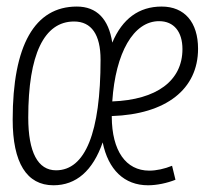

<svg xmlns="http://www.w3.org/2000/svg" viewBox="-20 -547 626 577"><path d="M428.7 -34.2C357.9 -34.2 316.4 -94.2 315.9 -195.8C315.9 -196.8 315.9 -197.8 315.9 -198.2C479 -203.6 575.2 -278.8 575.2 -400.4C575.2 -480 534.7 -527.3 465.8 -527.3C397.5 -527.3 347.7 -490.7 317.4 -418.9C306.6 -490.2 270.5 -527.3 210.9 -527.3C84 -527.3 18.1 -410.6 18.1 -187.5C18.1 -58.1 60.1 9.8 140.6 9.8C209 9.8 258.8 -33.7 288.6 -119.1C305.2 -37.1 353.5 9.8 424.8 9.8C451.2 9.8 481.9 3.4 507.3 -6.8L497.1 -48.8C474.6 -39.6 449.7 -34.2 428.7 -34.2ZM148.4 -35.2C93.8 -35.2 64.9 -89.4 64.9 -193.8C64.9 -383.3 112.3 -482.4 202.6 -482.4C254.9 -482.4 282.2 -442.9 282.2 -367.7C282.2 -148.9 236.3 -35.2 148.4 -35.2ZM317.4 -242.2C327.1 -388.7 381.3 -483.4 458 -483.4C502.9 -483.4 528.3 -451.2 528.3 -399.4C528.3 -304.2 450.7 -247.1 317.4 -242.2Z"/></svg>

Font: Cascadia Code PL ExtraLight
Style: Italic
Weight: 200
Italic angle: -10°
Monospace: yes
Designer: Aaron Bell
Foundry: Saja Typeworks
Version: Version 2404.023